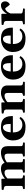

<svg xmlns="http://www.w3.org/2000/svg" viewBox="1696 -2231 549 3981"><g transform="rotate(-90 1970.5 -240.5)"><path d="M54.7 0Q46.4 0 42.2 -7.3Q38.1 -14.6 38.1 -20Q38.1 -36.1 54.2 -38.1Q72.3 -39.6 89.1 -45.2Q106 -50.8 106 -64.5V-379.9Q106 -410.2 92.8 -420.9Q79.6 -431.6 62.5 -433.6Q45.4 -435.5 33.2 -439Q28.3 -441.4 24.9 -445.3Q21.5 -449.2 21.5 -458.5Q21.5 -464.4 24.4 -471.9Q27.3 -479.5 33.2 -480Q100.6 -482.9 156.5 -484.6Q212.4 -486.3 240.7 -486.8Q244.6 -486.8 249.5 -482.9Q254.4 -479 255.4 -467.3V-412.6Q265.6 -423.8 295.7 -443.4Q325.7 -462.9 368.2 -479Q410.6 -495.1 459 -495.1Q486.3 -495.1 511.2 -489Q536.1 -482.9 555.7 -466.6Q575.2 -450.2 585.9 -419.9Q602.1 -432.1 632.6 -449.7Q663.1 -467.3 705.3 -481.2Q747.6 -495.1 797.9 -495.1Q834 -495.1 864.3 -483.9Q894.5 -472.7 912.6 -441.5Q930.7 -410.3 930.7 -349.6V-80.6Q930.7 -59.6 941.2 -51.3Q951.7 -43 966.1 -41.3Q980.5 -39.6 992.7 -38.1Q1001 -37.1 1004.9 -33.9Q1008.8 -30.8 1008.8 -20Q1008.8 -14.6 1004.6 -7.3Q1000.5 0 992.1 0H730Q721.7 0 717.5 -7.3Q713.4 -14.6 713.4 -20Q713.4 -27.8 716.3 -32.5Q719.2 -37.1 728.5 -38.1Q744.1 -39.1 759.8 -45.9Q775.4 -52.7 775.4 -64.5V-347.2Q775.4 -359.4 772.9 -376.7Q770.5 -394 758.5 -407.5Q746.6 -420.9 717.3 -420.9Q679.2 -420.9 648.2 -404.8Q617.2 -388.7 595.2 -370.6Q595.7 -365.7 595.9 -360.4Q596.2 -355 596.2 -349.6V-80.6Q596.2 -59.6 604.5 -51.3Q612.8 -43 625 -41.3Q637.2 -39.6 649.4 -38.1Q657.7 -37.1 661.6 -33.9Q665.5 -30.8 665.5 -20Q665.5 -14.6 661.4 -7.3Q657.2 0 648.8 0H396.5Q388.2 0 384 -7.3Q379.9 -14.6 379.9 -20Q379.9 -27.8 382.8 -32.5Q385.7 -37.1 395 -38.1Q410.6 -39.1 428.2 -45.9Q445.8 -52.7 445.8 -64.5V-347.2Q445.8 -359.4 442.4 -376.7Q439 -394 425.8 -407.5Q412.6 -420.9 383.1 -420.9Q352.1 -420.9 329.6 -410.9Q307.1 -400.9 290.8 -386.7Q274.4 -372.6 260.3 -359.9V-80.6Q260.3 -52.3 276.1 -45.9Q292 -39.6 310.1 -38.1Q320.3 -37.1 324 -34.2Q327.6 -31.2 327.6 -20Q327.6 -14.6 323.5 -7.3Q319.3 0 311 0Z M1329.1 14.2Q1184.1 14.2 1116.7 -54.4Q1049.3 -123 1049.3 -245.1Q1049.3 -326.7 1087.2 -382.3Q1125 -438 1187 -466.6Q1249 -495.1 1321.3 -495.1Q1397 -495.1 1444.1 -475.1Q1491.2 -455.1 1516.4 -418Q1541.5 -380.9 1549.8 -329.1Q1552.7 -311.5 1553.5 -290Q1554.2 -268.6 1554.2 -248.5L1215.3 -248Q1215.3 -172.9 1238.8 -129.9Q1262.2 -86.9 1297.1 -69.1Q1332 -51.3 1366.2 -51.3Q1410.2 -51.3 1440.9 -62.7Q1471.7 -74.2 1495.1 -101.6Q1497.6 -104 1500.2 -106.9Q1502.9 -109.9 1507.8 -108.9L1529.3 -98.6Q1534.2 -96.7 1534.2 -92.8Q1534.2 -90.8 1533.4 -88.9Q1532.7 -86.9 1531.2 -84.5Q1506.3 -41 1456.3 -13.4Q1406.2 14.2 1329.1 14.2ZM1216.8 -293.5H1391.6Q1391.6 -378.4 1374.5 -416Q1357.4 -453.6 1319.8 -453.6Q1295.9 -453.6 1273.9 -437.7Q1252 -421.9 1236.8 -386.7Q1221.7 -351.6 1216.8 -293.5Z M1638.7 0Q1630.4 0 1626.2 -7.3Q1622.1 -14.6 1622.1 -20Q1622.1 -36.1 1638.2 -38.1Q1656.2 -40.5 1673.1 -46.9Q1689.9 -53.2 1689.9 -69.3V-379.9Q1689.9 -410.2 1676.8 -420.9Q1663.6 -431.6 1646.5 -433.6Q1629.4 -435.5 1617.2 -439Q1612.3 -441.4 1608.9 -445.3Q1605.5 -449.2 1605.5 -458.5Q1605.5 -464.4 1608.4 -471.9Q1611.3 -479.5 1617.2 -480Q1684.6 -483.9 1740 -485.4Q1795.4 -486.8 1823.7 -486.8Q1827.6 -486.8 1832.5 -482.9Q1837.4 -479 1838.4 -467.3V-412.6Q1847.7 -423.8 1877.2 -443.4Q1906.7 -462.9 1947.8 -479Q1988.8 -495.1 2032.2 -495.1Q2073.7 -495.1 2109.6 -483.9Q2145.5 -472.7 2167.5 -441.5Q2189.5 -410.3 2189.5 -349.6V-85.4Q2189.5 -62 2200 -52.7Q2210.4 -43.5 2224.9 -41.7Q2239.3 -40 2251.5 -38.1Q2259.8 -37.1 2263.7 -33.9Q2267.6 -30.8 2267.6 -20Q2267.6 -14.6 2263.4 -7.3Q2259.3 0 2251 0H1988.8Q1980.5 0 1976.3 -7.3Q1972.2 -14.6 1972.2 -20Q1972.2 -27.8 1974.9 -32.5Q1977.5 -37.1 1987.3 -38.1Q2002.9 -40 2018.6 -47.9Q2034.2 -55.7 2034.2 -69.3V-347.2Q2034.2 -359.4 2031.7 -376.7Q2029.3 -394 2017.3 -407.5Q2005.4 -420.9 1976.1 -420.9Q1949.7 -420.9 1923.6 -410.9Q1897.5 -400.9 1876.2 -386.7Q1855 -372.6 1843.3 -359.9V-85.4Q1843.3 -54.2 1859.6 -47.1Q1876 -40 1894 -38.1Q1904.3 -37.1 1908 -34.2Q1911.6 -31.2 1911.6 -20Q1911.6 -14.6 1907.5 -7.3Q1903.3 0 1895 0Z M2590.8 14.2Q2445.8 14.2 2378.4 -54.4Q2311 -123 2311 -245.1Q2311 -326.7 2348.9 -382.3Q2386.7 -438 2448.7 -466.6Q2510.7 -495.1 2583 -495.1Q2658.7 -495.1 2705.8 -475.1Q2752.9 -455.1 2778.1 -418Q2803.2 -380.9 2811.5 -329.1Q2814.5 -311.5 2815.2 -290Q2815.9 -268.6 2815.9 -248.5L2477.1 -248Q2477.1 -172.9 2500.5 -129.9Q2523.9 -86.9 2558.8 -69.1Q2593.8 -51.3 2627.9 -51.3Q2671.9 -51.3 2702.6 -62.7Q2733.4 -74.2 2756.8 -101.6Q2759.3 -104 2762 -106.9Q2764.6 -109.9 2769.5 -108.9L2791 -98.6Q2795.9 -96.7 2795.9 -92.8Q2795.9 -90.8 2795.2 -88.9Q2794.4 -86.9 2793 -84.5Q2768.1 -41 2718 -13.4Q2668 14.2 2590.8 14.2ZM2478.5 -293.5H2653.3Q2653.3 -378.4 2636.2 -416Q2619.1 -453.6 2581.5 -453.6Q2557.6 -453.6 2535.6 -437.7Q2513.7 -421.9 2498.5 -386.7Q2483.4 -351.6 2478.5 -293.5Z M3162.6 14.2Q3017.6 14.2 2950.2 -54.4Q2882.8 -123 2882.8 -245.1Q2882.8 -326.7 2920.7 -382.3Q2958.5 -438 3020.5 -466.6Q3082.5 -495.1 3154.8 -495.1Q3230.5 -495.1 3277.6 -475.1Q3324.7 -455.1 3349.9 -418Q3375 -380.9 3383.3 -329.1Q3386.2 -311.5 3387 -290Q3387.7 -268.6 3387.7 -248.5L3048.8 -248Q3048.8 -172.9 3072.3 -129.9Q3095.7 -86.9 3130.6 -69.1Q3165.5 -51.3 3199.7 -51.3Q3243.7 -51.3 3274.4 -62.7Q3305.2 -74.2 3328.6 -101.6Q3331.1 -104 3333.7 -106.9Q3336.4 -109.9 3341.3 -108.9L3362.8 -98.6Q3367.7 -96.7 3367.7 -92.8Q3367.7 -90.8 3366.9 -88.9Q3366.2 -86.9 3364.7 -84.5Q3339.8 -41 3289.8 -13.4Q3239.7 14.2 3162.6 14.2ZM3050.3 -293.5H3225.1Q3225.1 -378.4 3208 -416Q3190.9 -453.6 3153.3 -453.6Q3129.4 -453.6 3107.4 -437.7Q3085.4 -421.9 3070.3 -386.7Q3055.2 -351.6 3050.3 -293.5Z M3470.7 0Q3462.4 0 3458.3 -7.3Q3454.1 -14.6 3454.1 -20Q3454.1 -36.1 3470.2 -38.1Q3490.2 -39.7 3508.5 -45.3Q3526.9 -50.9 3526.9 -64.5V-379.9Q3526.9 -410.2 3514.2 -421.4Q3501.5 -432.6 3484.4 -435.1Q3467.3 -437.5 3454.1 -440.9Q3449.2 -443.4 3445.8 -447.3Q3442.4 -451.2 3442.4 -460.4Q3442.4 -466.4 3445.6 -473.9Q3448.7 -481.4 3454.1 -481.9Q3523.9 -484.9 3577.4 -485.6Q3630.9 -486.3 3660.6 -486.8Q3664.6 -486.8 3669.4 -482.9Q3674.3 -479 3675.3 -467.3V-368.2Q3689 -398.4 3715.1 -427.7Q3741.2 -457 3776.1 -476.1Q3811 -495.1 3850.6 -495.1Q3880.9 -495.1 3898.7 -482.2Q3916.5 -469.2 3924.6 -448.9Q3932.6 -428.5 3932.6 -406.2Q3932.6 -381.3 3921.1 -360.4Q3909.7 -339.4 3893.1 -326.4Q3876.5 -313.5 3860.8 -313.5L3789.6 -406.7Q3766.6 -406.7 3745.6 -390.6Q3724.6 -374.5 3708.3 -349.6Q3691.9 -324.7 3681.2 -298.8V-80.6Q3681.2 -62.1 3695.3 -53.8Q3709.5 -45.4 3730 -42.7Q3750.5 -40 3769.5 -38.1Q3779.8 -37.1 3783.4 -34.2Q3787.1 -31.2 3787.1 -20Q3787.1 -14.6 3783 -7.3Q3778.8 0 3770.5 0Z"/></g></svg>

Font: Gelasio
Style: Regular
Weight: 400
Designer: Eben Sorkin
Foundry: Eben Sorkin
Version: Version 1.008